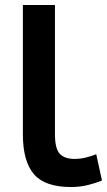

<svg xmlns="http://www.w3.org/2000/svg" viewBox="-20 -725 431 772"><path d="M72 -185Q72 -76 116.5 -24.5Q161 27 265 27Q304 27 337.5 18Q371 9 390 1L367 -105Q351 -98 327 -92Q303 -86 280 -86Q240 -86 220.5 -106.5Q201 -127 201 -185V-705H72Z"/></svg>

Font: Repo DemiBold
Style: Regular
Weight: 600
Designer: Stefan Peev
Foundry: Context Ltd
Version: Version 1.502